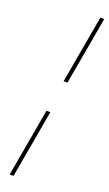

<svg xmlns="http://www.w3.org/2000/svg" viewBox="-168 -811 530 930"><g transform="rotate(20 97.5 -346.0)"><path d="M84 -265H104L42 86H22ZM133 -428H113L175 -778H195Z"/></g></svg>

Font: Poppins Variable
Style: Italic
Weight: 100
Italic angle: -10°
Designer: Jonny Pinhorn
Foundry: Indian Type Foundry
Version: Version 6.000